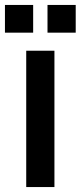

<svg xmlns="http://www.w3.org/2000/svg" viewBox="-31 -756 326 776"><path d="M75 -551V0H189V-551ZM-11 -624H103V-736H-11ZM161 -624H275V-736H161Z"/></svg>

Font: Malmofest Medium
Style: Regular
Weight: 500
Designer: Jonny Pinhorn (Poppins), Kolossal
Version: Version 1.004;Glyphs 3.1.2 (3151)